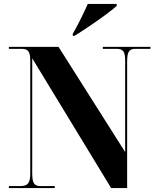

<svg xmlns="http://www.w3.org/2000/svg" viewBox="-20 -951 795 971"><path d="M25 0H257V-10H183Q161 -10 152 -23.5Q143 -37 143 -73V-656L542 0H623V-641Q623 -677 632 -690.5Q641 -704 664 -704H741V-714H500V-704H572Q594 -704 603.5 -691.5Q613 -679 613 -645V-182L276 -714H25V-704H91Q114 -704 123.5 -691.5Q133 -679 133 -645V-73Q133 -37 122 -23.5Q111 -10 84 -10H25ZM348 -770H357Q388 -789 430.5 -817.5Q473 -846 511.5 -874.5Q550 -903 570 -921V-931H424Q409 -897 386 -851Q363 -805 348 -780Z"/></svg>

Font: Noto Serif Display SemiCondensed Extra
Style: Regular
Weight: 800
Width: 4
Designer: Monotype Design Team
Foundry: Monotype Imaging Inc.
Version: Version 1.900